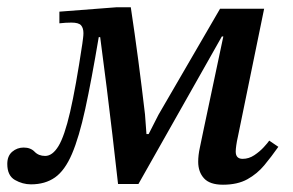

<svg xmlns="http://www.w3.org/2000/svg" viewBox="-37 -497 805 527"><path d="M48 9Q25 9 4 -3Q-17 -15 -17 -47Q-17 -69 -3.5 -80.5Q10 -92 28 -92Q47 -92 58 -80.5Q69 -69 87 -69Q107 -69 123.5 -96Q140 -123 155.5 -190Q171 -257 189 -377Q190 -385 191 -392.5Q192 -400 192 -406Q192 -420 185.5 -427.5Q179 -435 159 -435Q152 -435 143 -434.5Q134 -434 126 -433V-465L282 -477H322Q333 -404 342.5 -332Q352 -260 361 -183L365 -129H371L398 -182L567 -473H688L616 -122Q613 -109 611.5 -98Q610 -87 610 -81Q610 -61 629 -61Q646 -61 661 -71Q676 -81 687 -93Q698 -105 702 -111L727 -94Q708 -67 688.5 -43.5Q669 -20 642 -5Q615 10 575 10Q539 10 523 -7.5Q507 -25 507 -53Q507 -71 511.5 -91.5Q516 -112 522 -142L576 -397H572L343 8H287Q279 -64 271.5 -127.5Q264 -191 256 -255.5Q248 -320 238 -395H234Q214 -276 197 -198Q180 -120 160.5 -74.5Q141 -29 114 -10Q87 9 48 9Z"/></svg>

Font: STIX Two Text Medium
Style: Italic
Weight: 500
Italic angle: -12°
Designer: Ross Mills, John Hudson & Paul Hanslow, Tiro Typeworks Ltd; with prior portions MicroPress Inc. and Coen Hoffman, Elsevi
Foundry: Tiro Typeworks Ltd
Version: Version 2.13 b171